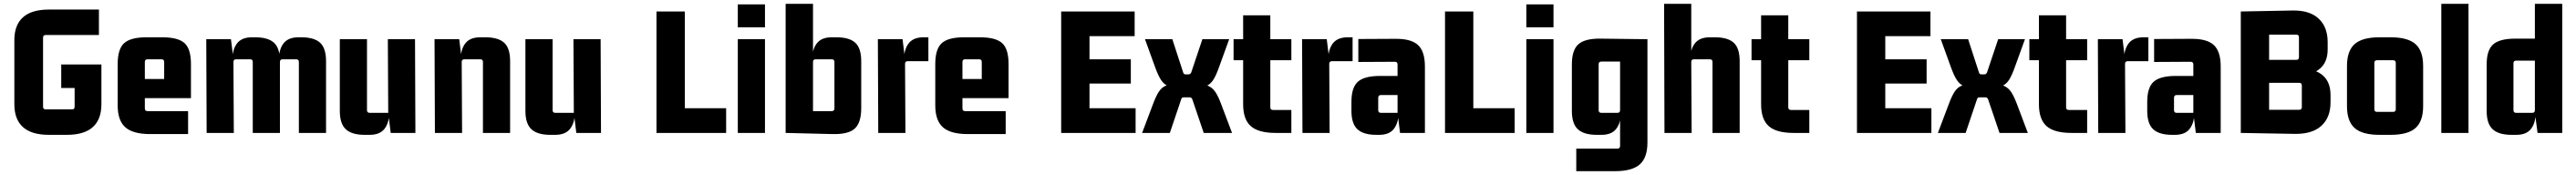

<svg xmlns="http://www.w3.org/2000/svg" viewBox="-20 -695 13461 915"><path d="M330 10H235Q145 10 100 -30.5Q55 -71 55 -150V-485Q55 -564 100 -604.5Q145 -645 235 -645H497V-512H219Q205 -512 205 -498V-137Q205 -123 219 -123H356Q370 -123 370 -137V-258L383 -235H300V-358H510V-150Q510 -71 465 -30.5Q420 10 330 10Z M963 6H765Q675 6 635 -29.5Q595 -65 595 -144V-360Q595 -439 629 -469.5Q663 -500 745 -500H828Q911 -500 944.5 -469.5Q978 -439 978 -360V-182H721V-282H838V-371Q838 -385 824 -385H751Q737 -385 737 -371V-128Q737 -114 751 -114H963Z M1297 -500H1313Q1381 -500 1412 -471.5Q1443 -443 1443 -375V0H1301V-371Q1301 -385 1287 -385H1214Q1200 -385 1200 -371L1202 0H1060L1058 -490H1187L1200 -385H1195Q1195 -438 1219.5 -469Q1244 -500 1297 -500ZM1540 -500H1554Q1622 -500 1653 -471.5Q1684 -443 1684 -375V0H1542V-371Q1542 -385 1528 -385H1457Q1443 -385 1443 -371H1438V-385Q1438 -438 1462.5 -469Q1487 -500 1540 -500Z M1912 10H1886Q1819 10 1787.5 -19Q1756 -48 1756 -115V-490H1898V-119Q1898 -105 1912 -105H2009L2007 -490H2149L2151 0H2022L2009 -105H2014Q2014 -53 1989.5 -21.5Q1965 10 1912 10Z M2490 -500H2516Q2584 -500 2615 -471.5Q2646 -443 2646 -375V0H2504V-371Q2504 -385 2490 -385H2407Q2393 -385 2393 -371L2395 0H2253L2251 -490H2380L2393 -385H2388Q2388 -438 2412.5 -469Q2437 -500 2490 -500Z M2882 10H2856Q2789 10 2757.5 -19Q2726 -48 2726 -115V-490H2868V-119Q2868 -105 2882 -105H2979L2977 -490H3119L3121 0H2992L2979 -105H2984Q2984 -53 2959.5 -21.5Q2935 10 2882 10Z M3775 -129V0H3411V-635H3559V-109L3539 -129Z M3978 0H3836V-490H3978ZM3978 -552H3836V-672H3978Z M4331 6 4086 0V-675H4229V-385H4225Q4225 -438 4249.5 -469Q4274 -500 4326 -500H4351Q4419 -500 4450 -471.5Q4481 -443 4481 -375V-129Q4481 -54 4447.5 -23Q4414 8 4331 6ZM4229 -371V-98L4214 -114H4327Q4341 -114 4341 -128V-371Q4341 -385 4327 -385H4243Q4229 -385 4229 -371Z M4807 -500H4832V-375H4724Q4710 -375 4710 -361L4712 0H4570L4568 -490H4697L4710 -385H4705Q4705 -438 4729.5 -469Q4754 -500 4807 -500Z M5236 6H5038Q4948 6 4908 -29.5Q4868 -65 4868 -144V-360Q4868 -439 4902 -469.5Q4936 -500 5018 -500H5101Q5184 -500 5217.5 -469.5Q5251 -439 5251 -360V-182H4994V-282H5111V-371Q5111 -385 5097 -385H5024Q5010 -385 5010 -371V-128Q5010 -114 5024 -114H5236Z M5915 0H5526V-635H5910V-506H5654L5674 -526V-365L5654 -385H5890V-258H5654L5674 -278V-109L5654 -129H5915Z M6094 0H5949L6006 -151Q6022 -194 6037 -216.5Q6052 -239 6075.5 -248Q6099 -257 6139 -259L6140 -234Q6105 -236 6083.5 -245.5Q6062 -255 6047.5 -277.5Q6033 -300 6018 -341L5964 -490H6107L6163 -318Q6165 -311 6168 -308.5Q6171 -306 6178 -306H6190Q6202 -306 6206 -317L6264 -490H6404L6350 -341Q6336 -302 6322.5 -280Q6309 -258 6290 -248Q6271 -238 6240 -235L6239 -258Q6275 -255 6296.5 -245Q6318 -235 6332.5 -213Q6347 -191 6362 -151L6419 0H6271L6212 -174Q6208 -186 6198 -186H6167Q6160 -186 6157.5 -183.5Q6155 -181 6153 -175Z M6729 -490V-380H6609L6619 -390V-134Q6619 -120 6633 -120H6729V0H6647Q6557 0 6517 -35.5Q6477 -71 6477 -150V-390L6487 -380H6427V-490H6487L6477 -480V-615H6619V-480L6609 -490Z M7024 -500H7049V-375H6941Q6927 -375 6927 -361L6929 0H6787L6785 -490H6914L6927 -385H6922Q6922 -438 6946.5 -469Q6971 -500 7024 -500Z M7188 10H7173Q7106 10 7074.5 -19Q7043 -48 7043 -115V-163Q7043 -238 7077 -268Q7111 -298 7193 -298H7300V-198H7197Q7183 -198 7183 -184V-119Q7183 -105 7197 -105H7284V-358Q7284 -372 7270 -372L7079 -371V-491L7272 -492Q7355 -493 7391 -459.5Q7427 -426 7427 -347V0H7297L7284 -105H7289Q7289 -53 7265 -21.5Q7241 10 7188 10Z M7896 -129V0H7532V-635H7680V-109L7660 -129Z M8099 0H7957V-490H8099ZM8099 -552H7957V-672H8099Z M8447 -119V-389L8462 -373H8349Q8335 -373 8335 -359V-119Q8335 -105 8349 -105H8433Q8447 -105 8447 -119ZM8433 82Q8447 82 8447 68V-105H8451Q8451 -53 8427 -21.5Q8403 10 8350 10H8325Q8258 10 8226.5 -19Q8195 -48 8195 -115V-358Q8195 -433 8229 -463.5Q8263 -494 8345 -493L8590 -490V50Q8590 129 8550 164.5Q8510 200 8420 200H8218V82Z M8916 -500H8942Q9010 -500 9041 -471.5Q9072 -443 9072 -375V0H8930V-371Q8930 -385 8916 -385H8833Q8819 -385 8819 -371L8821 0H8679L8677 -675H8819V-385H8814Q8814 -438 8838.5 -469Q8863 -500 8916 -500Z M9436 -490V-380H9316L9326 -390V-134Q9326 -120 9340 -120H9436V0H9354Q9264 0 9224 -35.5Q9184 -71 9184 -150V-390L9194 -380H9134V-490H9194L9184 -480V-615H9326V-480L9316 -490Z M10074 0H9685V-635H10069V-506H9813L9833 -526V-365L9813 -385H10049V-258H9813L9833 -278V-109L9813 -129H10074Z M10253 0H10108L10165 -151Q10181 -194 10196 -216.5Q10211 -239 10234.5 -248Q10258 -257 10298 -259L10299 -234Q10264 -236 10242.5 -245.5Q10221 -255 10206.5 -277.5Q10192 -300 10177 -341L10123 -490H10266L10322 -318Q10324 -311 10327 -308.5Q10330 -306 10337 -306H10349Q10361 -306 10365 -317L10423 -490H10563L10509 -341Q10495 -302 10481.5 -280Q10468 -258 10449 -248Q10430 -238 10399 -235L10398 -258Q10434 -255 10455.5 -245Q10477 -235 10491.5 -213Q10506 -191 10521 -151L10578 0H10430L10371 -174Q10367 -186 10357 -186H10326Q10319 -186 10316.5 -183.5Q10314 -181 10312 -175Z M10888 -490V-380H10768L10778 -390V-134Q10778 -120 10792 -120H10888V0H10806Q10716 0 10676 -35.5Q10636 -71 10636 -150V-390L10646 -380H10586V-490H10646L10636 -480V-615H10778V-480L10768 -490Z M11183 -500H11208V-375H11100Q11086 -375 11086 -361L11088 0H10946L10944 -490H11073L11086 -385H11081Q11081 -438 11105.5 -469Q11130 -500 11183 -500Z M11347 10H11332Q11265 10 11233.5 -19Q11202 -48 11202 -115V-163Q11202 -238 11236 -268Q11270 -298 11352 -298H11459V-198H11356Q11342 -198 11342 -184V-119Q11342 -105 11356 -105H11443V-358Q11443 -372 11429 -372L11238 -371V-491L11431 -492Q11514 -493 11550 -459.5Q11586 -426 11586 -347V0H11456L11443 -105H11448Q11448 -53 11424 -21.5Q11400 10 11347 10Z M12160 -160Q12160 -81 12112.5 -37.5Q12065 6 11975 5L11691 0V-635L11960 -640Q12050 -642 12097.5 -598Q12145 -554 12145 -475V-436Q12145 -365 12097.5 -330.5Q12050 -296 11960 -296V-343Q12061 -343 12110.5 -308Q12160 -273 12160 -198ZM11839 -285V-104L11819 -121H11996Q12010 -121 12010 -135V-248Q12010 -262 11996 -262H11819ZM11839 -538V-362L11819 -382H11981Q11995 -382 11995 -396V-500Q11995 -514 11981 -514H11819Z M12487 -380H12403Q12389 -380 12389 -366V-124Q12389 -110 12403 -110H12487Q12501 -110 12501 -124V-366Q12501 -380 12487 -380ZM12246 -140V-350Q12246 -429 12286 -464.5Q12326 -500 12416 -500H12474Q12564 -500 12604 -464.5Q12644 -429 12644 -350V-140Q12644 -61 12604 -25.5Q12564 10 12474 10H12416Q12326 10 12286 -25.5Q12246 -61 12246 -140Z M12881 0H12739V-675H12881Z M13228 -675H13371V0H13242L13228 -105H13232Q13232 -53 13208 -21.5Q13184 10 13131 10H13106Q13039 10 13007.5 -19Q12976 -48 12976 -115V-358Q12976 -433 13010 -463Q13044 -493 13126 -493H13228ZM13228 -119V-394L13243 -378H13130Q13116 -378 13116 -364V-119Q13116 -105 13130 -105H13214Q13228 -105 13228 -119Z"/></svg>

Font: Gemunu Libre ExtraLight ExtraBold
Style: Regular
Weight: 800
Version: Version 1.100